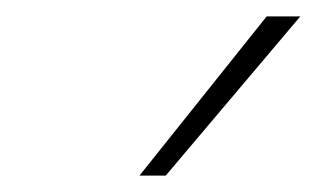

<svg xmlns="http://www.w3.org/2000/svg" viewBox="-20 -810 386 234"><path d="M150 -596 305 -790H346L182 -596Z"/></svg>

Font: Georama ExtraLight
Style: Italic
Weight: 200
Italic angle: -9°
Designer: Jean-Baptiste Levee
Foundry: Production Type
Version: Version 1.000